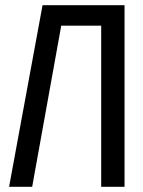

<svg xmlns="http://www.w3.org/2000/svg" viewBox="-20 -720 550 740"><path d="M460 -700V0H370V-621H216L104 0H15L144 -700Z"/></svg>

Font: Tektur SemiCondensed
Style: Regular
Weight: 400
Width: 4
Designer: Adam Jagosz
Foundry: Adam Jagosz
Version: Version 1.005;gftools[0.9.30]